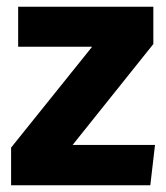

<svg xmlns="http://www.w3.org/2000/svg" viewBox="-20 -551 494 571"><path d="M436 -420 196 -120H441L427 0H13V-112L254 -412H34V-531H436Z"/></svg>

Font: FiraGOUPP
Style: Bold
Weight: 700
Designer: bBox Type
Foundry: bBox Type GmbH
Version: Version 1.001